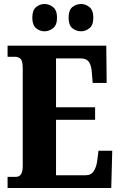

<svg xmlns="http://www.w3.org/2000/svg" viewBox="-20 -943 603 963"><path d="M18 0V-56H60Q94 -56 94 -109V-600Q94 -638 83 -648Q72 -658 58 -658H18V-714H513L515 -527H445L441 -575Q439 -613 426.5 -631.5Q414 -650 385 -650H261V-405H457V-342H261V-64H410Q437 -64 450.5 -85Q464 -106 468 -139L474 -187H543L538 0ZM387 -786Q362 -786 343 -801.5Q324 -817 324 -854Q324 -892 343 -907.5Q362 -923 387 -923Q409 -923 428.5 -907.5Q448 -892 448 -854Q448 -817 428.5 -801.5Q409 -786 387 -786ZM203 -786Q180 -786 161 -801.5Q142 -817 142 -854Q142 -892 161 -907.5Q180 -923 203 -923Q226 -923 246 -907.5Q266 -892 266 -854Q266 -817 246 -801.5Q226 -786 203 -786Z"/></svg>

Font: Noto Serif Tamil ExtraCondensed Black
Style: Regular
Weight: 900
Width: 2
Designer: Indian Type Foundry, Tom Grace, and the Monotype Design Team
Foundry: Monotype Imaging Inc.
Version: Version 2.004; ttfautohint (v1.8.4.7-5d5b)